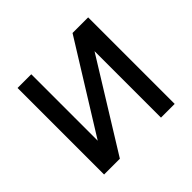

<svg xmlns="http://www.w3.org/2000/svg" viewBox="-133 -681 832 832"><g transform="rotate(-45 283.5 -265.0)"><path d="M404.3 -530.3 151.4 -123V-530.3H67.4V0H164.1L416 -407.2V0H500V-530.3Z"/></g></svg>

Font: Pretendard Variable
Style: Regular
Weight: 400
Designer: Base glyphs from Inter by Rasmus Andersson; Hangeul glyphs from Noto Sans CJK(Source Han Sans) by Jang Soo-young and Kan
Foundry: Kil Hyung-jin
Version: Version 1.309;Glyphs 3.2 (3225)